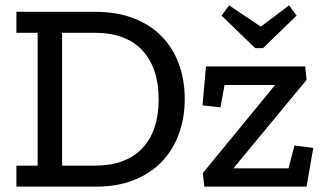

<svg xmlns="http://www.w3.org/2000/svg" viewBox="-20 -694 1211 714"><path d="M958 -515H929L804 -636L832 -674L950 -595L1055 -674L1083 -636ZM740 0 734 -50 1003 -378H815L800 -295L733 -302L746 -447H1115L1120 -397L848 -68H1053L1075 -153L1145 -144L1120 0ZM667 -326Q667 -254 644.5 -194Q622 -134 580 -91Q538 -48 477 -24Q416 0 339 0H41V-78H120V-572H41V-650H334Q415 -650 477 -626Q539 -602 581 -559Q623 -516 645 -456.5Q667 -397 667 -326ZM570 -325Q570 -441 509.5 -506.5Q449 -572 332 -572H211V-78H332Q448 -78 509 -142.5Q570 -207 570 -325Z"/></svg>

Font: Zilla Slab Medium
Style: Regular
Weight: 500
Designer: Typotheque.com
Foundry: Typotheque type foundry
Version: Version 1.1; 2017